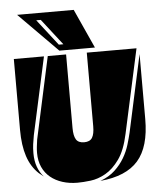

<svg xmlns="http://www.w3.org/2000/svg" viewBox="-62 -993 879 1054"><g transform="rotate(-5 378.0 -466.0)"><path d="M321 -700V-294Q321 -252 333.5 -231.5Q346 -211 378 -211Q410 -211 422.5 -231.5Q435 -252 435 -294V-700H709L608 -237Q589 -148 554 -99Q519 -50 477.5 -26.5Q436 -3 394.5 2Q353 7 322 7Q278 7 240 -5Q202 -17 174 -40Q146 -63 130.5 -97Q115 -131 115 -175Q115 -193 117 -209.5Q119 -226 122 -248L220 -700ZM115 -64Q73 -103 53 -163.5Q33 -224 33 -309V-700H199L106 -274Q101 -246 98 -225Q95 -204 95 -175Q95 -133 107 -100Q119 -67 141 -43ZM723 -309Q723 -156 657 -80.5Q591 -5 448 8Q497 -10 529 -40Q561 -70 581.5 -105Q602 -140 613 -176.5Q624 -213 631 -243L723 -667ZM286 -724 72 -940H384L482 -724ZM174 -901 286 -757H311L199 -901Z"/></g></svg>

Font: J.M. Nexus Grotesque
Style: Regular
Weight: 900
Designer: deFharo
Foundry: deFharo
Version: Version 3.003